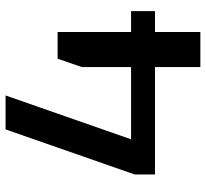

<svg xmlns="http://www.w3.org/2000/svg" viewBox="-45 -695 740 690"><g transform="rotate(-90 325.0 -350.0)"><path d="M43 -236 205 -700H327L153 -202L75 -249H630V-163H43ZM429 -426 459 -513H555V0H429Z"/></g></svg>

Font: Pathway Extreme 28pt SemiBold
Style: Regular
Weight: 600
Designer: Eduardo Rodriguez Tunni
Foundry: Eduardo Rodriguez Tunni
Version: Version 1.001;gftools[0.9.26]